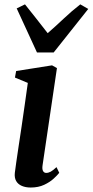

<svg xmlns="http://www.w3.org/2000/svg" viewBox="-20 -849 424 880"><path d="M121 10.5Q97.5 10.5 80 3Q62.5 -4.5 54 -19.5Q45.5 -34.5 48 -57Q50 -74 54.5 -105Q59 -136 65.2 -177.8Q71.5 -219.5 78.8 -267.8Q86 -316 93.2 -367.5Q100.5 -419 107.5 -469L48.5 -493.5L54 -523.5L218.5 -549.5L241 -537L175 -91Q172.5 -73 177.5 -64.8Q182.5 -56.5 191.5 -56.5Q202 -56.5 212.5 -62.2Q223 -68 239 -83L251.5 -57Q243.5 -46.5 226.2 -30.5Q209 -14.5 182.5 -2Q156 10.5 121 10.5ZM149.5 -608.5 56.5 -810.5 94.5 -829Q119.5 -798.5 145.5 -764.8Q171.5 -731 198.5 -697Q236.5 -730 271.8 -763.5Q307 -797 348 -829L384.5 -808L226 -608.5Z"/></svg>

Font: Merriweather 60pt SemiBold
Style: Italic
Weight: 600
Italic angle: -7.8°
Version: Version 2.101